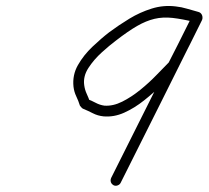

<svg xmlns="http://www.w3.org/2000/svg" viewBox="-20 -580 681 627"><path d="M641 -520Q639 -513 633 -509Q627 -505 620 -507Q575 -518 543.5 -521.5Q512 -525 484.5 -518.5Q457 -512 427.5 -495Q398 -478 358 -447Q338 -432 312.5 -409Q287 -386 269 -358.5Q251 -331 255 -302Q257 -287 263 -274Q269 -261 274 -247Q275 -245 269 -252Q262 -258 264 -257Q278 -252 292 -244.5Q306 -237 321 -235Q349 -233 379 -248Q409 -263 438 -286.5Q467 -310 491.5 -335.5Q516 -361 533 -378Q533 -378 532 -376Q530 -374 530 -374Q550 -413 569.5 -451.5Q589 -490 608 -529Q612 -537 619 -538.5Q626 -540 632 -537Q637 -534 640 -527.5Q643 -521 639 -513Q573 -381 507 -248.5Q441 -116 374 17Q371 23 364 25.5Q357 28 351 25Q344 21 342 14.5Q340 8 343 1Q409 -131 475.5 -263.5Q542 -396 608 -529Q612 -537 619 -538.5Q626 -540 632 -537Q637 -534 640 -527.5Q643 -521 639 -513Q620 -474 600.5 -435.5Q581 -397 561 -358Q561 -358 560 -356Q559 -354 558 -354Q538 -332 510.5 -305Q483 -278 451 -252.5Q419 -227 385.5 -212Q352 -197 318 -200Q299 -202 283.5 -210Q268 -218 251 -225Q250 -225 246 -229Q242 -234 241 -235Q236 -251 229 -265.5Q222 -280 220 -297Q216 -335 234.5 -367.5Q253 -400 282 -427.5Q311 -455 337 -475Q368 -498 402.5 -519Q437 -540 475.5 -552Q514 -564 554 -559Q573 -557 591 -551.5Q609 -546 628 -541Q635 -539 638.5 -533Q642 -527 641 -520Z"/></svg>

Font: FRB American Cursive Guidelines Arrows
Style: Italic
Weight: 400
Italic angle: -25°
Version: Version 2.0;Modular Font Editor K font №1